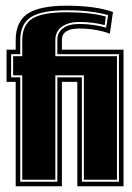

<svg xmlns="http://www.w3.org/2000/svg" viewBox="-20 -653 462 673"><path d="M35 0V-366H3V-479H35V-512Q35 -577 77 -605Q119 -633 214 -633Q263 -633 304 -627.5Q345 -622 376 -611L365 -535Q344 -543 316 -548Q288 -553 258 -553Q197 -553 197 -513V-479H413V0H251V-366H197V0ZM51 -16H181V-382H267V-16H397V-463H181V-513Q181 -539 201 -554Q221 -569 258 -569Q284 -569 308 -565.5Q332 -562 352 -556L359 -600Q299 -617 214 -617Q126 -617 88.5 -593Q51 -569 51 -512V-463H19V-382H51ZM58 -23V-389H26V-456H58V-512Q58 -565 93 -587.5Q128 -610 214 -610Q297 -610 351 -595L347 -565Q305 -576 258 -576Q220 -576 197 -559.5Q174 -543 174 -513V-456H390V-23H274V-389H174V-23Z"/></svg>

Font: Alumni Sans Collegiate One SC
Style: Regular
Weight: 400
Designer: Robert E. Leuschke
Foundry: Robert E. Leuschke
Version: Version 1.100